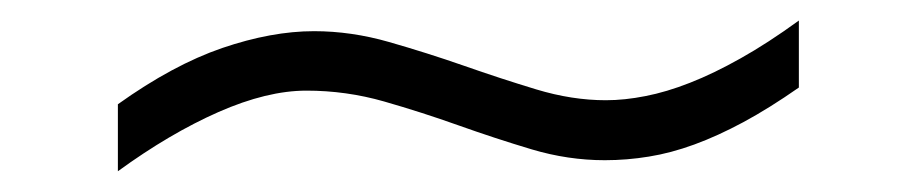

<svg xmlns="http://www.w3.org/2000/svg" viewBox="-20 -391 873 186"><path d="M753.9 -306.2Q725.1 -286.1 700.2 -272.7Q675.3 -259.3 652.6 -251Q629.9 -242.7 608.6 -239.3Q587.4 -235.8 565.9 -235.8Q530.3 -235.8 495.1 -246.3Q460 -256.8 424.3 -269.5Q388.7 -282.2 352.1 -292.7Q315.4 -303.2 276.9 -303.2Q238.8 -303.2 191.7 -282.5Q144.5 -261.7 94.2 -225.1V-290Q147.5 -328.1 195.3 -344.5Q243.2 -360.8 284.2 -360.8Q320.3 -360.8 356.9 -350.3Q393.6 -339.8 429.2 -327.4Q464.8 -314.9 499.5 -304.4Q534.2 -293.9 566.9 -293.9Q585 -293.9 605.2 -297.9Q625.5 -301.8 648.4 -310.8Q671.4 -319.8 697.5 -334.5Q723.6 -349.1 753.9 -371.1Z"/></svg>

Font: Charis SIL APac
Style: Italic
Weight: 400
Italic angle: -11°
Foundry: SIL International
Version: Version 5.000